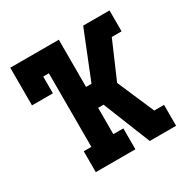

<svg xmlns="http://www.w3.org/2000/svg" viewBox="-126 -647 753 764"><g transform="rotate(-30 250.0 -265.0)"><path d="M103 0V-96H138V-434H112V-357H16V-530H239V-313H264L351 -530H437V-456V-457V-530H472V-434H427L354 -265L427 -96H472V0H437V-73V-74V0H351L264 -217H239V-96H285V0Z"/></g></svg>

Font: Iosevka Slab
Style: Bold
Weight: 700
Monospace: yes
Designer: Belleve Invis
Foundry: Belleve Invis
Version: Version 11.1.1; ttfautohint (v1.8.3)